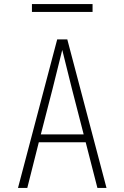

<svg xmlns="http://www.w3.org/2000/svg" viewBox="-20 -930 616 950"><path d="M69 0H115L172 -226H404L462 0H507L313 -735H263ZM182 -265 240 -490Q252 -538 264 -586.5Q276 -635 288 -683Q300 -635 312 -586.5Q324 -538 336 -490L394 -265ZM138 -871H438V-910H138Z"/></svg>

Font: Iosevka Sparkle Extralight
Style: Regular
Weight: 200
Designer: Belleve Invis
Foundry: Belleve Invis
Version: Version 4.5.0; ttfautohint (v1.8.3)